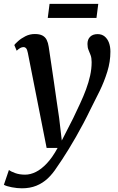

<svg xmlns="http://www.w3.org/2000/svg" viewBox="-62 -744 625 1013"><path d="M85 -464.5Q81.5 -483 75.8 -489.2Q70 -495.5 62 -495.5Q53.5 -495.5 45.2 -491Q37 -486.5 26 -476.5L13.5 -506.5Q18 -513 33.5 -527Q49 -541 72 -552.8Q95 -564.5 122 -564.5Q147 -564.5 162 -556.5Q177 -548.5 184.5 -533.2Q192 -518 195 -497Q202 -450 209 -403.2Q216 -356.5 222.8 -309.5Q229.5 -262.5 236.2 -215.8Q243 -169 250 -122L264 -2.5L324.5 -121Q343.5 -161 361 -198.5Q378.5 -236 392 -272.5Q405.5 -309 413.5 -344.8Q421.5 -380.5 421.5 -416Q421.5 -438.5 416 -453Q410.5 -467.5 405 -480.5Q399.5 -493.5 399.5 -512Q399.5 -536.5 413.8 -550.2Q428 -564 453 -564Q475 -564 490 -551.8Q505 -539.5 512.8 -518.8Q520.5 -498 520.5 -471.5Q520.5 -418.5 504.2 -366Q488 -313.5 463.8 -263.8Q439.5 -214 415.5 -167.5Q397.5 -130 378 -93.2Q358.5 -56.5 339 -22.2Q319.5 12 301 42Q282.5 72 266.5 96.5Q250.5 121 238 138.5Q216 173 189.5 197.8Q163 222.5 129.5 236Q96 249.5 53.5 249.5Q28.5 249.5 0 244Q-28.5 238.5 -41.5 231L-15 153Q-5.5 160.5 17.5 169Q40.5 177.5 70.5 177.5Q98.5 177.5 127.2 163.2Q156 149 185.2 118Q214.5 87 242 36.5H184ZM199.5 -723.5H456.5L447 -649.5H190Z"/></svg>

Font: Merriweather 24pt Medium
Style: Italic
Weight: 500
Italic angle: -7.8°
Version: Version 2.101